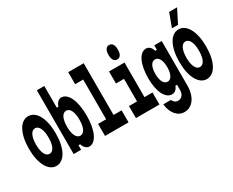

<svg xmlns="http://www.w3.org/2000/svg" viewBox="-143 -1437 2685 2211"><g transform="rotate(-30 1200.0 -332.0)"><path d="M199 20C308 20 378 -112 378 -310C378 -508 308 -640 199 -640C92 -640 21 -508 21 -310C21 -112 92 20 199 20ZM199 -140C148 -140 116 -205 116 -310C116 -415 148 -480 199 -480C251 -480 282 -415 282 -310C282 -205 251 -140 199 -140Z M638 16C728 16 789 -114 789 -310C789 -506 728 -636 638 -636C603 -636 571 -607 558 -560H536V-848H437V0H536V-60H558C571 -15 603 16 638 16ZM611 -144C559 -144 528 -207 528 -310C528 -413 559 -476 611 -476C662 -476 693 -413 693 -310C693 -207 662 -144 611 -144Z M854 -688H961V-160H854V0H1167V-160H1060V-848H854Z M1265 -460H1372V-160H1265V0H1578V-160H1471V-620H1265ZM1417 -692C1458 -692 1480 -727 1480 -788C1480 -849 1458 -884 1417 -884C1377 -884 1355 -849 1355 -788C1355 -727 1377 -692 1417 -692Z M1966 -620H1867V-560H1845C1833 -607 1801 -636 1765 -636C1676 -636 1617 -511 1617 -324C1617 -146 1676 -28 1765 -28C1800 -28 1832 -55 1845 -96H1867V-30C1867 31 1836 70 1787 70C1756 70 1731 51 1718 20H1617C1629 140 1696 220 1787 220C1894 220 1966 119 1966 -30ZM1713 -328C1713 -420 1743 -476 1792 -476C1841 -476 1871 -420 1871 -328C1871 -236 1841 -180 1792 -180C1743 -180 1713 -236 1713 -328Z M2199 20C2308 20 2378 -112 2378 -310C2378 -508 2308 -640 2199 -640C2092 -640 2021 -508 2021 -310C2021 -112 2092 20 2199 20ZM2199 -140C2148 -140 2116 -205 2116 -310C2116 -415 2148 -480 2199 -480C2251 -480 2282 -415 2282 -310C2282 -205 2251 -140 2199 -140ZM2222 -688 2313 -868H2208L2141 -688Z"/></g></svg>

Font: Yard Headline
Style: Regular
Weight: 400
Monospace: yes
Designer: Roman Shamin
Foundry: Evil Martians
Version: Version 1.000